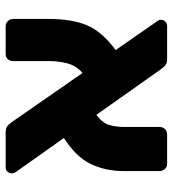

<svg xmlns="http://www.w3.org/2000/svg" viewBox="14 -625 611 679"><g transform="rotate(90 319.5 -285.5)"><path d="M593 -21Q593 -13 587 -6.5Q581 0 572 0H449Q430 0 422 -9.5Q414 -19 413 -20L238 -272Q212 -249 204 -218Q196 -187 196 -152V-27Q196 -15 189 -7.5Q182 0 171 0H72Q62 0 54.5 -8Q47 -16 47 -27V-151Q47 -236 70 -289Q93 -342 157 -389L55 -536Q50 -542 50 -550Q50 -558 56.5 -564.5Q63 -571 71 -571H189Q203 -571 210.5 -565Q218 -559 225 -549L386 -321Q414 -341 421.5 -365Q429 -389 429 -422V-544Q429 -556 436.5 -563.5Q444 -571 455 -571H560Q570 -571 577.5 -563Q585 -555 585 -544V-418Q585 -353 560 -301Q535 -249 468 -206L589 -35Q593 -29 593 -21Z"/></g></svg>

Font: Rubik
Style: Regular
Weight: 700
Designer: Hubert & Fischer
Foundry: Hubert & Fischer
Version: Version 1.100